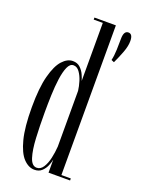

<svg xmlns="http://www.w3.org/2000/svg" viewBox="-144 -816 659 892"><g transform="rotate(20 185.0 -370.0)"><path d="M142.5 10Q113.5 10 88.2 -16.5Q63 -43 47.8 -102Q32.5 -161 32.5 -259Q32.5 -355.5 48 -414.2Q63.5 -473 87.8 -499.5Q112 -526 139 -526Q162 -526 176.2 -512.2Q190.5 -498.5 198 -481.2Q205.5 -464 208.5 -453V-740H163.5V-750H269.5V-10H316V0H209.5V-65Q207.5 -52 200.2 -34.2Q193 -16.5 179 -3.2Q165 10 142.5 10ZM305.5 -592Q311 -614.5 312 -645.5Q313 -676.5 313 -699Q313 -739 336 -739Q357.5 -739 357.5 -704Q357.5 -679 345.5 -647.2Q333.5 -615.5 319.5 -586ZM149.5 -2.5Q168.5 -2.5 181 -21.8Q193.5 -41 200 -70Q206.5 -99 208.5 -128.5V-404Q206 -425.5 198.5 -449.8Q191 -474 178.5 -491.2Q166 -508.5 148.5 -508.5Q131 -508.5 120.8 -485.2Q110.5 -462 105.2 -424Q100 -386 98.5 -342Q97 -298 97 -257Q97 -189.5 100 -131.5Q103 -73.5 114.2 -38Q125.5 -2.5 149.5 -2.5Z"/></g></svg>

Font: Imbue 100pt Light
Style: Regular
Weight: 300
Designer: Tyler Finck
Foundry: Etcetera Type Company
Version: Version 1.102; ttfautohint (v1.8.3)